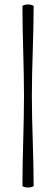

<svg xmlns="http://www.w3.org/2000/svg" viewBox="-20 -828 210 856"><path d="M80 -800C80 -667 87 -533 87 -400C87 -267 80 -133 80 0C80 4 91 8 105 8C119 8 130 4 130 0C130 -133 122 -267 122 -400C122 -533 130 -667 130 -800C130 -804 119 -808 105 -808C91 -808 80 -804 80 -800Z"/></svg>

Font: Nupuram Thin
Style: Regular
Weight: 100
Designer: Santhosh Thottingal (santhosh.thottingal@gmail.com)
Foundry: SMC
Version: Version 1.000